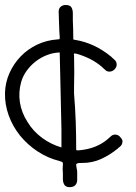

<svg xmlns="http://www.w3.org/2000/svg" viewBox="-26 -652 548 774"><path d="M-5.9 -276.4Q-4.9 -319.3 12.2 -357.4Q29.3 -395.5 57.6 -424.8Q85.9 -454.1 124 -472.2Q162.1 -490.2 206.1 -493.2Q210.9 -493.2 211.9 -494.1Q212.9 -494.1 213.9 -494.1Q214.8 -495.1 214.8 -502.9Q212.9 -525.4 212.4 -547.4Q211.9 -569.3 210.9 -590.8V-593.8V-595.7Q210 -602.5 210.9 -610.4Q211.9 -618.2 217.8 -624Q225.6 -631.8 238.3 -631.8H239.3Q255.9 -631.8 261.7 -622.6Q267.6 -613.3 267.6 -597.7V-594.7V-570.3Q268.6 -550.8 269 -531.7Q269.5 -512.7 269.5 -493.2Q270.5 -493.2 271.5 -492.2Q274.4 -492.2 277.3 -491.2Q355.5 -478.5 422.9 -422.9L425.8 -419.9Q431.6 -415 437.5 -409.2Q443.4 -403.3 444.3 -393.6Q445.3 -381.8 435.5 -372.1Q426.8 -363.3 415 -363.3Q406.2 -363.3 400.4 -368.2Q394.5 -373 389.6 -377.9Q387.7 -378.9 387.2 -379.9Q386.7 -380.9 385.7 -381.8Q343.8 -418 282.2 -435.5Q277.3 -436.5 272.5 -436.5Q272.5 -435.5 272 -433.6Q271.5 -431.6 272.5 -428.7Q273.4 -393.6 273.4 -360.4Q273.4 -327.1 272.5 -301.8V-274.4Q277.3 -216.8 279.3 -160.6Q281.2 -104.5 281.2 -46.9Q282.2 -46.9 283.2 -46.9Q284.2 -45.9 287.1 -45.9H291Q363.3 -51.8 410.2 -92.8Q410.2 -94.7 412.1 -94.7Q417 -99.6 423.3 -104.5Q429.7 -109.4 438.5 -109.4Q452.1 -109.4 460.9 -96.7Q468.8 -87.9 467.8 -80.6Q466.8 -73.2 464.8 -69.3Q461.9 -64.5 458 -61Q454.1 -57.6 451.2 -55.7L448.2 -52.7Q417 -27.3 381.8 -11.2Q346.7 4.9 305.7 4.9H301.8Q290 4.9 286.6 6.3Q283.2 7.8 282.2 8.8Q281.2 9.8 281.2 12.7Q281.2 14.6 281.7 18.6Q282.2 22.5 283.2 27.3Q285.2 35.2 285.2 42Q285.2 48.8 285.2 56.6V68.4Q286.1 85.9 277.3 94.7Q269.5 102.5 254.9 102.5Q239.3 102.5 233.4 92.8Q227.5 83 227.5 69.3V45.9Q225.6 29.3 227.5 11.7Q227.5 9.8 227.5 6.8Q227.5 3.9 225.6 2Q223.6 0 213.9 -2.9Q167 -14.6 126.5 -41Q85.9 -67.4 54.7 -105.5Q24.4 -143.6 8.8 -187.5Q-6.8 -231.4 -5.9 -276.4ZM85 -160.2Q107.4 -123 143.1 -96.7Q178.7 -70.3 221.7 -57.6V-84Q221.7 -106.4 221.7 -129.9Q221.7 -153.3 220.7 -176.8Q218.8 -241.2 217.8 -306.2Q216.8 -371.1 214.8 -435.5V-440.4H212.9Q187.5 -439.5 162.6 -429.7Q137.7 -419.9 117.2 -403.8Q96.7 -387.7 81.5 -366.7Q66.4 -345.7 59.6 -322.3Q47.9 -281.2 54.2 -239.7Q60.5 -198.2 85 -160.2Z"/></svg>

Font: Scriphy
Style: Regular
Weight: 400
Designer: Ala M. Lockhart
Foundry: Ala M. Lockhart
Version: Version 1.0 2021